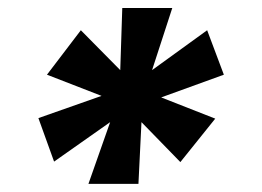

<svg xmlns="http://www.w3.org/2000/svg" viewBox="-20 -716 649 475"><path d="M277.5 -542.5 180 -641.2 96.2 -531.2 231.2 -478.8 75 -423.8 113.8 -316.2 252.5 -413.8 198.8 -261.2H322.5L330 -413.8L426.2 -315L512.5 -422.5L378.8 -475L533.8 -531.2L492.5 -641.2L356.2 -542.5L406.2 -696.2H282.5Z"/></svg>

Font: Cambay
Style: Bold Italic
Weight: 700
Italic angle: -11°
Designer: Pooja Saxena
Foundry: Pooja Saxena
Version: Version 1.006;PS 001.006;hotconv 1.0.70;makeotf.lib2.5.58329